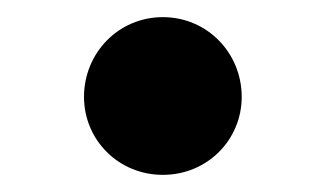

<svg xmlns="http://www.w3.org/2000/svg" viewBox="-20 -187 380 224"><path d="M170 17C222 17 262 -24 262 -74C262 -125 222 -167 170 -167C118 -167 78 -125 78 -74C78 -24 118 17 170 17Z"/></svg>

Font: Noto Serif CJK HK Black
Style: Regular
Weight: 900
Designer: Ryoko NISHIZUKA 西塚涼子 (kana & ideographs); Frank Grießhammer (Latin, Greek & Cyrillic); Wenlong ZHANG 张文龙 (bopomofo); San
Foundry: Adobe
Version: Version 2.001;hotconv 1.1.0;makeotfexe 2.6.0